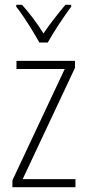

<svg xmlns="http://www.w3.org/2000/svg" viewBox="-20 -784 365 804"><path d="M296 0H32V-29L251 -495H49V-529H294V-500L75 -34H296ZM145 -606Q132 -629 115 -657Q98 -685 80 -711.5Q62 -738 48 -756V-764H72Q94 -740 118.5 -707.5Q143 -675 162 -644Q184 -676 206 -704.5Q228 -733 254 -764H278V-756Q255 -725 227 -682.5Q199 -640 180 -606Z"/></svg>

Font: Noto Sans Lao Condensed ExtraLight
Style: Regular
Weight: 200
Width: 3
Designer: Monotype Design Team
Foundry: Monotype Imaging Inc.
Version: Version 2.003; ttfautohint (v1.8.4.7-5d5b)